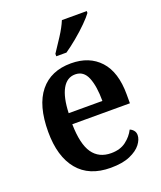

<svg xmlns="http://www.w3.org/2000/svg" viewBox="-143 -857 805 958"><g transform="rotate(-20 260.0 -378.0)"><path d="M279 10Q165 10 105.5 -62Q46 -134 46 -265Q46 -405 104 -476.5Q162 -548 269 -548Q366 -548 422 -487Q478 -426 478 -307V-260H172Q174 -154 207.5 -106Q241 -58 306 -58Q354 -58 385 -81.5Q416 -105 432 -137Q443 -133 451.5 -123Q460 -113 460 -98Q460 -75 441 -50Q422 -25 382 -7.5Q342 10 279 10ZM353 -318Q353 -396 334 -442.5Q315 -489 270 -489Q226 -489 201.5 -445Q177 -401 174 -318ZM213 -619Q234 -650 260.5 -691Q287 -732 301 -766H433V-756Q421 -739 392.5 -710.5Q364 -682 329.5 -653.5Q295 -625 267 -606H213Z"/></g></svg>

Font: Noto Serif Lao SemiCondensed SemiBold
Style: Regular
Weight: 600
Width: 4
Designer: Monotype Design Team
Foundry: Monotype Imaging Inc.
Version: Version 2.003; ttfautohint (v1.8.4.7-5d5b)